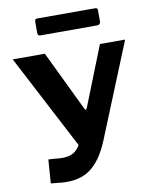

<svg xmlns="http://www.w3.org/2000/svg" viewBox="-101 -1022 872 1099"><g transform="rotate(-10 335.5 -472.5)"><path d="M105.1 -5 115.1 -142.6 149.6 -140.5Q199.8 -134.1 231 -140.7Q262.2 -147.4 282.8 -170.1Q303.4 -192.8 319.2 -233.7L520.6 -742H667.1L444 -194Q396.6 -78 326.8 -31.9Q256.9 14.3 143.1 -1.4ZM313.4 -168 13.7 -742H200.4L368.9 -392.2Q375 -378.2 382.6 -394.1L423.5 -383.1ZM543.3 -933.7V-869.1Q543.3 -849.7 519.8 -849.7H195.7Q185.6 -849.7 181.8 -854.2Q178 -858.7 178 -867.7V-932Q178 -948.3 190.8 -948.3H530.5Q543.3 -948.3 543.3 -933.7Z"/></g></svg>

Font: Libre Franklin Thin
Style: Regular
Weight: 100
Designer: Pablo Impallari, Rodrigo Fuenzalida, Nhung Nguyen
Foundry: Impallari Type
Version: Version 3.000